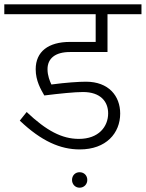

<svg xmlns="http://www.w3.org/2000/svg" viewBox="-36 -705 678 893"><path d="M289 -463H464V-639H622V-685H-16V-639H409V-510H289C189 -510 130 -465 130 -383C130 -329 154 -289 170 -261C242 -270 312 -277 350 -277C432 -277 467 -232 467 -178C467 -116 423 -59 331 -59C252 -59 180 -97 88 -184L56 -144C157 -48 245 -10 335 -10C458 -10 523 -86 523 -177C523 -259 469 -325 364 -325C330 -325 271 -321 203 -312C196 -327 185 -353 185 -383C185 -434 222 -463 289 -463ZM334 96C314 96 299 111 299 132C299 152 314 168 334 168C355 168 370 152 370 132C370 111 355 96 334 96Z"/></svg>

Font: FiraGO Light
Style: Regular
Weight: 300
Designer: bBox Type
Foundry: bBox Type GmbH
Version: Version 1.001;PS 001.001;hotconv 1.0.88;makeotf.lib2.5.64775